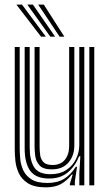

<svg xmlns="http://www.w3.org/2000/svg" viewBox="-20 -804 477 833"><path d="M179 8.8Q128.8 8.8 101 -9Q73.2 -26.8 61.2 -53.4Q49.2 -80 46.6 -107.6Q44 -135.2 44 -155.2V-600H65.5V-159.2Q65.5 -140.2 67.8 -114.9Q70 -89.5 80.8 -65.6Q91.5 -41.8 116.2 -26Q141 -10.2 185.8 -10.2Q228.2 -10.2 257.8 -28.1Q287.2 -46 309 -80.5H314.2L304.8 -17.2V0H283.2L283 -6.2L295.5 -46.8H291.2Q269.8 -19.2 243.8 -5.2Q217.8 8.8 179 8.8ZM367.5 0V-600H389V0ZM204.8 -69.2Q167.5 -69.2 151.9 -86.1Q136.2 -103 133.1 -126.1Q130 -149.2 130 -167.5V-600H151.8V-168.8Q151.8 -151.8 154 -133Q156.2 -114.2 168 -101.2Q179.8 -88.2 208 -88.2Q243 -88.2 261.5 -110.9Q280 -133.5 280 -171V-600H302.5V-173Q302.5 -128.5 277.1 -98.9Q251.8 -69.2 204.8 -69.2ZM192 -29.5Q135.5 -29.8 111.2 -62.8Q87 -95.8 87 -160.8V-600H108.8V-163.5Q108.8 -109.5 127.9 -78.9Q147 -48.2 199.8 -48.2Q240.5 -48.2 268.1 -66.8Q295.8 -85.2 309.9 -114.2Q324 -143.2 324 -174.8V-600H345.8V0H324.2V-52L328.5 -126H323.2Q305.8 -82 273.5 -55.5Q241.2 -29 192 -29.5ZM158 -645 51.2 -784H75.5L178.8 -645ZM198.2 -645 98.5 -784H122.8L219 -645ZM238.5 -645 145.8 -784H170L259.2 -645Z"/></svg>

Font: Big Shoulders Inline Display
Style: Bold
Weight: 700
Designer: Patric King
Foundry: XO Type Co
Version: Version 1.000